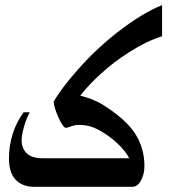

<svg xmlns="http://www.w3.org/2000/svg" viewBox="-20 -722 662 742"><path d="M112.3 0Q72.3 0 46.9 -21.5Q14.6 -47.9 14.6 -109.4Q14.6 -159.2 29.3 -205.1Q43.9 -251 71.3 -288.1H94.7Q84 -267.6 79.1 -252.9Q63.5 -206.1 63.5 -179.7Q63.5 -150.4 82 -130.9Q101.6 -110.4 144.5 -110.4H479.5Q464.8 -138.7 433.1 -168.5Q401.4 -198.2 363.3 -218.8Q341.8 -230.5 323.7 -234.9Q305.7 -239.3 289.1 -239.3Q268.6 -239.3 256.8 -234.4Q247.1 -230.5 234.4 -227.5Q221.7 -231.4 204.6 -271Q187.5 -310.5 187.5 -329.1Q214.8 -377.9 279.3 -451.2Q349.6 -531.2 430.7 -594.7Q529.3 -671.9 606.4 -702.1V-582Q546.9 -563.5 476.6 -518.6Q418 -481.4 367.2 -434.6Q326.2 -397.5 290 -352.5Q324.2 -342.8 331.1 -339.8Q358.4 -329.1 377 -317.4Q467.8 -260.7 503.9 -203.1Q538.1 -147.5 538.1 -82Q538.1 -53.7 529.3 -34.2Q515.6 0 491.2 0Z"/></svg>

Font: Thabit-Bold
Style: Bold
Weight: 700
Designer: Regenerated by Nadim Shaikli
Foundry: MAK Alagha
Version: 0.01